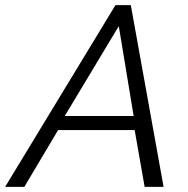

<svg xmlns="http://www.w3.org/2000/svg" viewBox="-65 -730 736 750"><path d="M386 -710H446L574 0H500L461 -222H162L30 0H-45ZM457 -277 399 -628 188 -277Z"/></svg>

Font: Raleway
Style: Italic
Weight: 400
Italic angle: -12°
Designer: Matt McInerney, Pablo Impallari, Rodrigo Fuenzalida
Foundry: Matt McInerney, Pablo Impallari, Rodrigo Fuenzalida
Version: Version 4.026